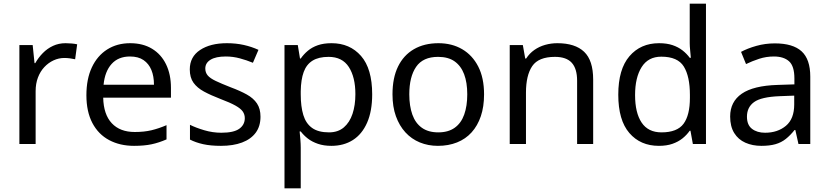

<svg xmlns="http://www.w3.org/2000/svg" viewBox="-20 -780 4490 1040"><path d="M335 -546Q350 -546 367.5 -544.5Q385 -543 398 -540L387 -459Q374 -462 358.5 -464Q343 -466 329 -466Q298 -466 270 -453Q242 -440 220 -416.5Q198 -393 185.5 -360Q173 -327 173 -286V0H85V-536H157L167 -438H171Q188 -468 212 -492.5Q236 -517 267 -531.5Q298 -546 335 -546Z M685 -546Q754 -546 803.5 -516Q853 -486 879.5 -431.5Q906 -377 906 -304V-251H539Q541 -160 585.5 -112.5Q630 -65 710 -65Q761 -65 800.5 -74.5Q840 -84 882 -102V-25Q841 -7 801 1.5Q761 10 706 10Q630 10 571.5 -21Q513 -52 480.5 -113.5Q448 -175 448 -264Q448 -352 477.5 -415Q507 -478 560.5 -512Q614 -546 685 -546ZM684 -474Q621 -474 584.5 -433.5Q548 -393 541 -321H814Q814 -367 800 -401Q786 -435 757.5 -454.5Q729 -474 684 -474Z M1391 -148Q1391 -96 1365 -61Q1339 -26 1291 -8Q1243 10 1177 10Q1121 10 1080.5 1Q1040 -8 1009 -24V-104Q1041 -88 1086.5 -74.5Q1132 -61 1179 -61Q1246 -61 1276 -82.5Q1306 -104 1306 -140Q1306 -160 1295 -176Q1284 -192 1255.5 -208Q1227 -224 1174 -244Q1122 -264 1085 -284Q1048 -304 1028 -332Q1008 -360 1008 -404Q1008 -472 1063.5 -509Q1119 -546 1209 -546Q1258 -546 1300.5 -536.5Q1343 -527 1380 -510L1350 -440Q1316 -454 1279 -464Q1242 -474 1203 -474Q1149 -474 1120.5 -456.5Q1092 -439 1092 -409Q1092 -387 1105 -371.5Q1118 -356 1148.5 -341.5Q1179 -327 1230 -307Q1281 -288 1317 -268Q1353 -248 1372 -219.5Q1391 -191 1391 -148Z M1776 -546Q1875 -546 1935.5 -477Q1996 -408 1996 -269Q1996 -178 1968.5 -115.5Q1941 -53 1891.5 -21.5Q1842 10 1775 10Q1734 10 1702 -1Q1670 -12 1647.5 -29.5Q1625 -47 1609 -68H1603Q1605 -51 1607 -25Q1609 1 1609 20V240H1521V-536H1593L1605 -463H1609Q1625 -486 1647.5 -505Q1670 -524 1701.5 -535Q1733 -546 1776 -546ZM1760 -472Q1706 -472 1673 -451.5Q1640 -431 1625 -390Q1610 -349 1609 -286V-269Q1609 -203 1623 -157Q1637 -111 1670.5 -87Q1704 -63 1762 -63Q1811 -63 1842.5 -90Q1874 -117 1889.5 -163.5Q1905 -210 1905 -270Q1905 -362 1869.5 -417Q1834 -472 1760 -472Z M2602 -269Q2602 -202 2584.5 -150.5Q2567 -99 2534.5 -63Q2502 -27 2455.5 -8.5Q2409 10 2352 10Q2299 10 2254 -8.5Q2209 -27 2176 -63Q2143 -99 2124.5 -150.5Q2106 -202 2106 -269Q2106 -358 2136 -419.5Q2166 -481 2222 -513.5Q2278 -546 2355 -546Q2428 -546 2483.5 -513.5Q2539 -481 2570.5 -419.5Q2602 -358 2602 -269ZM2197 -269Q2197 -206 2213.5 -159.5Q2230 -113 2265 -88Q2300 -63 2354 -63Q2408 -63 2443 -88Q2478 -113 2494.5 -159.5Q2511 -206 2511 -269Q2511 -333 2494 -378Q2477 -423 2442.5 -447.5Q2408 -472 2353 -472Q2271 -472 2234 -418Q2197 -364 2197 -269Z M2999 -546Q3095 -546 3144 -499.5Q3193 -453 3193 -349V0H3106V-343Q3106 -408 3077 -440Q3048 -472 2986 -472Q2897 -472 2863 -422Q2829 -372 2829 -278V0H2741V-536H2812L2825 -463H2830Q2848 -491 2874.5 -509.5Q2901 -528 2933 -537Q2965 -546 2999 -546Z M3549 10Q3449 10 3389 -59.5Q3329 -129 3329 -267Q3329 -405 3389.5 -475.5Q3450 -546 3550 -546Q3592 -546 3623 -535.5Q3654 -525 3677 -507Q3700 -489 3716 -467H3722Q3721 -480 3718.5 -505.5Q3716 -531 3716 -546V-760H3804V0H3733L3720 -72H3716Q3700 -49 3677 -30.5Q3654 -12 3622.5 -1Q3591 10 3549 10ZM3563 -63Q3648 -63 3682.5 -109.5Q3717 -156 3717 -250V-266Q3717 -366 3684 -419.5Q3651 -473 3562 -473Q3491 -473 3455.5 -416.5Q3420 -360 3420 -265Q3420 -169 3455.5 -116Q3491 -63 3563 -63Z M4177 -545Q4275 -545 4322 -502Q4369 -459 4369 -365V0H4305L4288 -76H4284Q4261 -47 4236.5 -27.5Q4212 -8 4180.5 1Q4149 10 4104 10Q4056 10 4017.5 -7Q3979 -24 3957 -59.5Q3935 -95 3935 -149Q3935 -229 3998 -272.5Q4061 -316 4192 -320L4283 -323V-355Q4283 -422 4254 -448Q4225 -474 4172 -474Q4130 -474 4092 -461.5Q4054 -449 4021 -433L3994 -499Q4029 -518 4077 -531.5Q4125 -545 4177 -545ZM4203 -259Q4103 -255 4064.5 -227Q4026 -199 4026 -148Q4026 -103 4053.5 -82Q4081 -61 4124 -61Q4192 -61 4237 -98.5Q4282 -136 4282 -214V-262Z"/></svg>

Font: Noto Sans Kannada
Style: Regular
Weight: 400
Designer: Jelle Bosma - Monotype Design Team
Foundry: Monotype Imaging Inc.
Version: Version 2.003